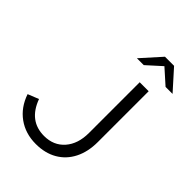

<svg xmlns="http://www.w3.org/2000/svg" viewBox="-263 -1036 1165 1165"><g transform="rotate(45 319.5 -453.5)"><path d="M267 11Q178 11 112.5 -36Q47 -83 18 -168L88 -196Q138 -59 268 -59Q350 -59 399 -115Q448 -171 448 -265V-700H525V-264Q525 -180 493.5 -118Q462 -56 404 -22.5Q346 11 267 11ZM579 -791 485 -875 392 -791H333L447 -918H525L639 -791Z"/></g></svg>

Font: Red Hat Text VF
Style: Regular
Weight: 400
Designer: Pentagram, MCKL
Foundry: Pentagram, MCKL
Version: Version 1.023